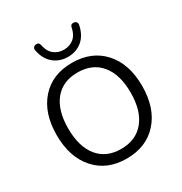

<svg xmlns="http://www.w3.org/2000/svg" viewBox="-212 -1092 1191 1257"><g transform="rotate(-30 383.5 -463.5)"><path d="M217 -904Q214 -918 221 -926.5Q228 -935 239 -936Q264 -939 268 -914Q278 -863 309.5 -838.5Q341 -814 383 -814Q425 -814 456.5 -838.5Q488 -863 498 -914Q502 -939 527 -936Q538 -935 545 -926.5Q552 -918 549 -904Q534 -833 489.5 -796.5Q445 -760 383 -760Q321 -760 276 -796.5Q231 -833 217 -904ZM383 9Q235 9 148 -89Q61 -187 61 -353Q61 -519 147.5 -616.5Q234 -714 383 -714Q532 -714 619.5 -617Q707 -520 707 -354Q707 -187 619.5 -89Q532 9 383 9ZM383 -641Q271 -641 209.5 -565.5Q148 -490 148 -353Q148 -216 209.5 -140Q271 -64 383 -64Q495 -64 557.5 -140Q620 -216 620 -353Q620 -490 558 -565.5Q496 -641 383 -641Z"/></g></svg>

Font: Nunito
Style: Regular
Weight: 400
Designer: Vernon Adams
Foundry: Vernon Adams
Version: Version 3.602